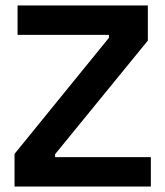

<svg xmlns="http://www.w3.org/2000/svg" viewBox="-20 -680 603 700"><path d="M33 0V-119L377 -542V-553H44V-660H519V-532L181 -118V-107H530V0Z"/></svg>

Font: Bricolage Grotesque 48pt Condensed ExtraBold SemiBold
Style: Regular
Weight: 600
Version: Version 1.000;gftools[0.9.30]